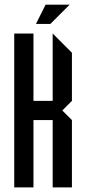

<svg xmlns="http://www.w3.org/2000/svg" viewBox="-20 -812 373 832"><path d="M125 0H41.7V-666.7H125V-375H208.3V-666.7L291.7 -583.3V-375L250 -333.3L291.7 -291.7V0H208.3V-291.7H125ZM135.8 -708.3 177.5 -791.7H281.7L198.3 -708.3Z"/></svg>

Font: Yulong
Style: Regular
Weight: 400
Designer: GGBotNet
Foundry: f0n7.com
Version: 1.00